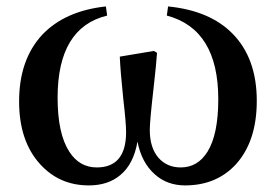

<svg xmlns="http://www.w3.org/2000/svg" viewBox="-20 -558 853 594"><path d="M254.9 15.6Q163.1 15.6 103.5 -50.8Q39.1 -122.1 39.1 -244.1Q39.1 -373 110.4 -450.2Q180.7 -524.4 307.6 -538.1L311.5 -509.8Q158.2 -472.7 158.2 -255.9Q158.2 -144.5 194.3 -88.9Q225.6 -40 279.3 -40Q370.1 -40 370.1 -149.4Q370.1 -177.7 361.3 -252.9Q352.5 -337.9 350.6 -382.8L456.1 -400.4L465.8 -394.5Q463.9 -363.3 455.1 -285.2Q443.4 -183.6 443.4 -156.2Q443.4 -100.6 470.7 -69.3Q497.1 -40 539.1 -40Q591.8 -40 622.1 -88.9Q655.3 -142.6 655.3 -251Q655.3 -467.8 496.1 -509.8L500 -538.1Q628.9 -525.4 699.2 -454.1Q774.4 -377.9 774.4 -246.1Q774.4 -122.1 710.9 -50.8Q650.4 15.6 552.7 15.6Q497.1 15.6 459 -18.6Q418 -54.7 405.3 -120.1Q393.6 -50.8 352.5 -16.6Q314.5 15.6 254.9 15.6Z"/></svg>

Font: Bpmf GenYo Min B
Style: B
Weight: 700
Foundry: But Ko
Version: Version 1.320